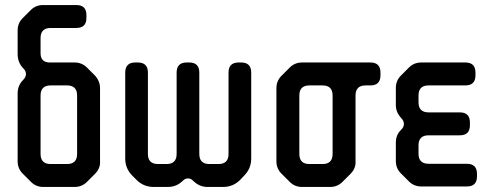

<svg xmlns="http://www.w3.org/2000/svg" viewBox="-20 -733 1947 762"><path d="M103 -11Q123 9 152 9H276Q305 9 325 -11L357 -43Q379 -65 377 -93V-383Q377 -411 357 -433L325 -465Q305 -485 276 -485H178Q141 -485 141 -522V-582Q141 -622 181 -622H283Q323 -622 323 -662V-673Q323 -713 283 -713H151Q122 -713 102 -693L70 -661Q50 -641 50 -612V-518Q50 -484 74 -460Q83 -451 83 -439Q83 -427 72 -416Q50 -394 50 -362V-93Q50 -64 70 -44ZM141 -122V-354Q141 -394 181 -394H246Q286 -394 286 -354V-122Q286 -82 246 -82H181Q141 -82 141 -122Z M522 -19Q550 9 590 9H646Q681 9 706 -16Q715 -25 726 -25Q737 -25 746 -16Q771 9 803 9H865Q905 9 933 -19L949 -36Q977 -64 977 -104V-445Q977 -485 937 -485H927Q887 -485 887 -445V-122Q887 -82 847 -82H811Q771 -82 771 -122V-445Q771 -485 731 -485H721Q681 -485 681 -445V-122Q681 -82 641 -82H607Q567 -82 567 -122V-445Q567 -485 527 -485H517Q477 -485 477 -445V-104Q477 -64 505 -36Z M1130 -11Q1150 9 1179 9H1290Q1319 9 1339 -11L1371 -43Q1393 -65 1391 -93V-354Q1391 -394 1431 -394H1450Q1490 -394 1490 -434V-445Q1490 -485 1450 -485H1179Q1150 -485 1130 -465L1097 -432Q1077 -412 1077 -383V-93Q1077 -64 1097 -44ZM1168 -122V-354Q1168 -394 1208 -394H1260Q1300 -394 1300 -354V-122Q1300 -82 1260 -82H1208Q1168 -82 1168 -122Z M1603 -13Q1623 7 1652 7H1833Q1873 7 1873 -33V-43Q1873 -83 1833 -83H1681Q1641 -83 1641 -123V-156Q1641 -196 1681 -196H1805Q1845 -196 1845 -236V-247Q1845 -287 1805 -287H1681Q1641 -287 1641 -327V-354Q1641 -394 1681 -394H1827Q1867 -394 1867 -434V-445Q1867 -485 1827 -485H1652Q1623 -485 1603 -465L1571 -433Q1551 -413 1551 -384V-316Q1551 -288 1571 -266Q1583 -254 1583 -241Q1583 -229 1573 -219L1571 -217Q1551 -197 1551 -167V-94Q1551 -65 1571 -45Z"/></svg>

Font: WD-XL Lubrifont TC
Style: Regular
Weight: 400
Designer: [WD-XL Lubrifont] Copyright 2020-2022 (c) NightFurySL2001, Skr-ZERO; [ZCOOL QingKe HuangYou] Copyright 2018-2022 (c) The
Version: Version 2.001;hotconv 1.1.1;makeotfexe 2.6.0